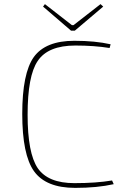

<svg xmlns="http://www.w3.org/2000/svg" viewBox="-20 -900 597 932"><path d="M343 -751H325L189 -868L198 -880L329 -778H337L468 -880L481 -868ZM532 -6Q452 12 345 12Q203 12 145 -69Q88 -149 88 -347Q88 -544 144 -623Q201 -702 341 -702Q442 -702 517 -685L512 -667Q437 -679 346 -679Q213 -679 163 -604Q114 -532 114 -343Q114 -157 163 -84Q213 -11 341 -11Q448 -11 524 -24Z"/></svg>

Font: Taylor Sans Thin
Style: Regular
Weight: 100
Italic angle: -8°
Designer: Natanael Gama
Version: Version 1.001 September 8, 2015